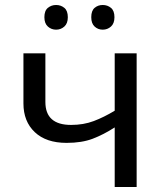

<svg xmlns="http://www.w3.org/2000/svg" viewBox="-20 -750 653 770"><path d="M162 -341Q162 -249 265 -249Q315 -249 356 -264.5Q397 -280 440 -306V-536H528V0H440V-239Q395 -210 351.5 -193.5Q308 -177 247 -177Q165 -177 119.5 -220Q74 -263 74 -335V-536H162ZM158 -681Q158 -707 172 -718.5Q186 -730 205 -730Q224 -730 238 -718.5Q252 -707 252 -681Q252 -656 238 -643.5Q224 -631 205 -631Q186 -631 172 -643.5Q158 -656 158 -681ZM346 -681Q346 -707 359.5 -718.5Q373 -730 392 -730Q411 -730 425 -718.5Q439 -707 439 -681Q439 -656 425 -643.5Q411 -631 392 -631Q373 -631 359.5 -643.5Q346 -656 346 -681Z"/></svg>

Font: TSCustom
Style: Regular
Weight: 400
Designer: Monotype Design Team
Foundry: Monotype Imaging Inc.
Version: Version 2.004; ttfautohint (v1.8.3) -l 8 -r 50 -G 200 -x 14 